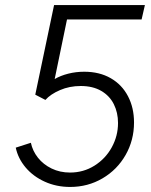

<svg xmlns="http://www.w3.org/2000/svg" viewBox="-20 -740 605 768"><path d="M43 -149.4 103.5 -168.9Q110.4 -136.2 131.8 -109.1Q153.3 -82 186.5 -65.9Q219.7 -49.8 260.3 -49.8Q314 -49.8 357.9 -77.4Q401.9 -105 427 -150.6Q452.1 -196.3 452.1 -248Q452.1 -289.6 435.3 -323.2Q418.5 -356.9 384.8 -376.5Q351.1 -396 303.2 -396Q257.8 -396 220 -379.6Q182.1 -363.3 161.6 -340.3L121.1 -361.3L196.3 -719.7H559.6L546.4 -662.1H248L198.7 -423.8Q222.2 -437.5 252.9 -445.3Q283.7 -453.1 316.9 -453.1Q377.9 -453.1 422.9 -427.2Q467.8 -401.4 491.9 -355.2Q516.1 -309.1 516.1 -250Q516.1 -179.2 482.4 -120.1Q448.7 -61 390.1 -26.6Q331.5 7.8 260.7 7.8Q205.6 7.8 159.2 -13.2Q112.8 -34.2 82.5 -70.1Q52.2 -106 43 -149.4Z"/></svg>

Font: Reddit Sans Vanilla Light
Style: Italic
Weight: 300
Italic angle: -11.25°
Designer: Stephen Hutchings
Version: Version 1.013